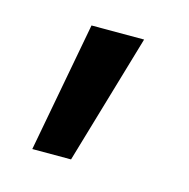

<svg xmlns="http://www.w3.org/2000/svg" viewBox="-51 -163 330 335"><g transform="rotate(15 114.0 4.5)"><path d="M33 122 77 -113H172L103 122Z"/></g></svg>

Font: Cairo Medium
Style: Regular
Weight: 500
Designer: Mohamed Gaber, Accademia di Belle Arti di Urbino
Foundry: Kief Type Foundry, Accademia di Belle Arti di Urbino
Version: Version 3.117